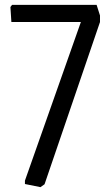

<svg xmlns="http://www.w3.org/2000/svg" viewBox="-20 -760 451 793"><path d="M147 13 83 0V-14L314 -669H27L23 -731L30 -740H379L393 -696V-669L164 1Z"/></svg>

Font: Encode Sans Condensed
Style: Regular
Weight: 400
Designer: Pablo Impallari, Andres Torresi
Foundry: Pablo Impallari, Andres Torresi
Version: Version 1.000; ttfautohint (v1.00) -l 8 -r 50 -G 200 -x 14 -